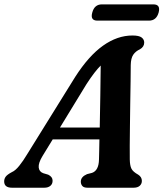

<svg xmlns="http://www.w3.org/2000/svg" viewBox="-46 -878 765 898"><path d="M153 -148.5Q133 -115.5 135 -95.2Q137 -75 156 -68L179.5 -61Q200 -51 200 -33Q200 -17.5 189.5 -8.8Q179 0 161 0H10.5Q-26.5 0 -26.5 -29.5Q-26.5 -42 -19.2 -51.8Q-12 -61.5 9.5 -73Q26 -80 44.2 -102.8Q62.5 -125.5 81 -156.5L305.5 -518Q369 -617 436 -664.5Q503 -712 573.5 -712Q604 -712 616.2 -702.8Q628.5 -693.5 628.5 -679Q628.5 -659 608.5 -647.5Q588.5 -638.5 577.2 -622Q566 -605.5 565.5 -573.5Q565.5 -544 564.8 -497.5Q564 -451 563.2 -397.2Q562.5 -343.5 561.8 -291Q561 -238.5 560.8 -196.5Q560.5 -154.5 561 -132.5Q561.5 -103.5 568.8 -89Q576 -74.5 600.5 -61Q617.5 -50 617.5 -32Q617.5 -18 607.5 -9Q597.5 0 578.5 0H363.5Q346 0 339 -8.2Q332 -16.5 332 -28.5Q332 -51 361 -63.5L384.5 -69.5Q416 -80.5 417 -132.5Q417.5 -149.5 418 -173.5Q418.5 -197.5 419 -226H200.5ZM358.5 -484.5 234.5 -281.5H420.5Q422 -353.5 423.2 -432.8Q424.5 -512 425 -571.5Q411.5 -558 395 -536.8Q378.5 -515.5 358.5 -484.5ZM385.5 -819Q395.5 -857.5 430.5 -857.5H671.5Q706 -857.5 696 -819.5Q685.5 -781.5 650.5 -781.5H410Q375 -781.5 385.5 -819Z"/></svg>

Font: Fraunces 9pt Soft SemiBold
Style: Italic
Weight: 600
Italic angle: -16°
Version: Version 1.000;[b76b70a41]